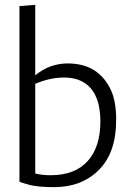

<svg xmlns="http://www.w3.org/2000/svg" viewBox="-20 -770 548 790"><path d="M125 -460Q184 -509 259 -509Q387 -509 438 -396Q458 -350 458 -277Q458 -142 387 -71Q316 0 203 0Q137 0 102.5 -9Q68 -18 60 -23V-745L125 -750ZM125 -425V-56Q154 -49 188 -49Q288 -49 340.5 -107Q393 -165 393 -270Q393 -375 340 -420Q303 -451 244 -451Q185 -451 125 -425Z"/></svg>

Font: Antic
Style: Regular
Weight: 400
Version: Version 1.0002